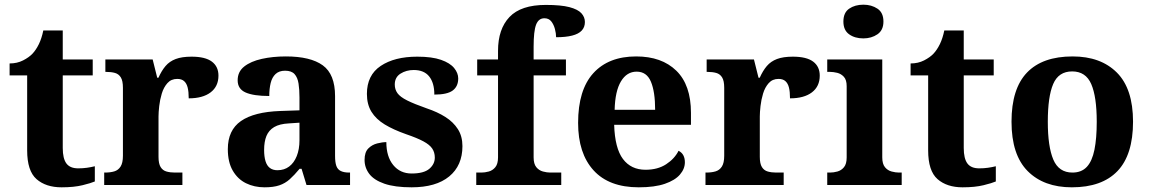

<svg xmlns="http://www.w3.org/2000/svg" viewBox="-20 -790 4906 820"><path d="M243 10Q176 10 136 -25Q96 -60 96 -148V-468H21V-519Q53 -519 78.5 -532Q104 -545 119 -561Q134 -577 146 -601.5Q158 -626 165 -660H248V-536H376V-468H248V-158Q248 -113 263.5 -92Q279 -71 314 -71Q334 -71 351.5 -73.5Q369 -76 385 -80V-15Q369 -8 332.5 1Q296 10 243 10Z M425 0V-53H428Q451 -53 467.9 -58Q484.9 -63 494.9 -78.5Q505 -94 505 -125V-415Q505 -445 496 -459.5Q487 -474 471 -478.5Q455 -483 433 -483H430V-536H632L651.5 -458H656.7Q670 -488 687 -508Q704 -528 730.5 -538Q757 -548 798 -548Q856.6 -548 884.8 -526.9Q913 -505.8 913 -467Q913 -421 879.5 -395.5Q846 -370 786 -370Q786 -398 781.5 -416Q777 -434 766.3 -443.5Q755.6 -453 737 -453Q711 -453 695 -435Q679 -417 671 -390.5Q663 -364 660 -337Q657 -310 657 -293V-120Q657 -91 666 -76.5Q675 -62 691 -57.5Q707 -53 727 -53H759V0Z M1110 10Q1066 10 1030.5 -7.5Q995 -25 974 -61.4Q953 -97.7 953 -153Q953 -234 1009 -273Q1065 -312 1177 -316L1259 -318.8V-374Q1259 -407.6 1255 -433.3Q1251 -459 1238 -473.5Q1225 -488 1197.5 -488Q1172 -488 1157 -474Q1142 -460 1136 -435.5Q1130 -411 1130 -380Q1063 -380 1029 -395Q995 -410 995 -447Q995 -483.8 1023 -505.9Q1051 -528 1097.9 -538.5Q1144.8 -549 1200.8 -549Q1306 -549 1358.5 -511Q1411 -473 1411 -379.4V-124.1Q1411 -96.6 1416.5 -81.3Q1422 -66 1435.7 -59.5Q1449.4 -53 1471 -53H1475V0H1289L1268 -69H1259.4Q1237 -42 1217.5 -24.5Q1198 -7 1173 1.5Q1148 10 1110 10ZM1164.8 -63Q1194 -63 1214.8 -78.7Q1235.7 -94.3 1247.3 -123.3Q1259 -152.3 1259 -191V-266L1214 -263Q1174 -261 1150.9 -247.3Q1127.9 -233.5 1117.9 -209.3Q1108 -185.1 1108 -149.4Q1108 -121 1114 -101.5Q1120 -82 1132.8 -72.5Q1145.6 -63 1164.8 -63Z M1738 10Q1666 10 1621.5 -5.5Q1577 -21 1557 -47.5Q1537 -74 1537 -107Q1537 -140 1553 -156Q1569 -172 1591 -177.5Q1613 -183 1630 -183Q1630 -121 1659.5 -85Q1689 -49 1738 -49Q1790 -49 1813.5 -69Q1837 -89 1837 -117Q1837 -139 1826 -155.5Q1815 -172 1788 -186.5Q1761 -201 1714 -217Q1660 -236 1623 -258.5Q1586 -281 1566.5 -312.5Q1547 -344 1547 -389Q1547 -469 1606 -508.5Q1665 -548 1762 -548Q1825 -548 1863.5 -534.5Q1902 -521 1919.5 -499.5Q1937 -478 1937 -455Q1937 -421 1913.5 -403.5Q1890 -386 1835 -386Q1835 -436 1813 -463.5Q1791 -491 1747 -491Q1715 -491 1690.5 -475.5Q1666 -460 1666 -429Q1666 -408 1677.5 -392Q1689 -376 1719 -361Q1749 -346 1803 -327Q1848 -312 1882 -290.5Q1916 -269 1935.5 -238.5Q1955 -208 1955 -166Q1955 -83 1898.5 -36.5Q1842 10 1738 10Z M2014 0V-53H2036Q2051 -53 2067.5 -57.5Q2084 -62 2095.5 -76Q2107 -90 2107 -118V-468H2018V-536H2107V-573Q2107 -666 2156 -717.5Q2205 -769 2311 -769Q2376 -769 2412 -759.5Q2448 -750 2463 -733.5Q2478 -717 2478 -696Q2478 -674 2464.5 -659.5Q2451 -645 2423.5 -638Q2396 -631 2355 -631Q2355 -647 2350 -666Q2345 -685 2334.5 -698.5Q2324 -712 2305 -712Q2280 -712 2269.5 -684.5Q2259 -657 2259 -591V-536H2397V-468H2259V-118Q2259 -90 2270.5 -76Q2282 -62 2299 -57.5Q2316 -53 2330 -53H2377V0Z M2708 10Q2581 10 2515 -62.5Q2449 -135 2449 -265Q2449 -406 2514 -477.5Q2579 -549 2697 -549Q2806 -549 2868.5 -488Q2931 -427 2931 -308V-257H2603Q2606 -157 2640.5 -111Q2675 -65 2737 -65Q2789 -65 2825 -88.5Q2861 -112 2878 -146Q2892 -139 2898.5 -126.5Q2905 -114 2905 -97Q2905 -69 2884 -44.5Q2863 -20 2819.5 -5Q2776 10 2708 10ZM2778 -321Q2778 -398 2760 -441Q2742 -484 2699 -484Q2657 -484 2632 -442.5Q2607 -401 2605 -321Z M2993 0V-53H2996Q3019 -53 3035.9 -58Q3052.9 -63 3062.9 -78.5Q3073 -94 3073 -125V-415Q3073 -445 3064 -459.5Q3055 -474 3039 -478.5Q3023 -483 3001 -483H2998V-536H3200L3219.5 -458H3224.7Q3238 -488 3255 -508Q3272 -528 3298.5 -538Q3325 -548 3366 -548Q3424.6 -548 3452.8 -526.9Q3481 -505.8 3481 -467Q3481 -421 3447.5 -395.5Q3414 -370 3354 -370Q3354 -398 3349.5 -416Q3345 -434 3334.3 -443.5Q3323.6 -453 3305 -453Q3279 -453 3263 -435Q3247 -417 3239 -390.5Q3231 -364 3228 -337Q3225 -310 3225 -293V-120Q3225 -91 3234 -76.5Q3243 -62 3259 -57.5Q3275 -53 3295 -53H3327V0Z M3513 0V-53H3525Q3540 -53 3556.5 -57.5Q3573 -62 3584.5 -75.9Q3596 -89.8 3596 -117.7V-422Q3596 -448.9 3584 -462Q3572 -475 3555.5 -479Q3539 -483 3525 -483H3513V-536H3748V-118Q3748 -90 3759.5 -76Q3771 -62 3788 -57.5Q3805 -53 3819 -53H3831V0ZM3667.1 -626Q3631 -626 3606.5 -643.5Q3582 -661 3582 -698Q3582 -736 3606.7 -753Q3631.5 -770 3667.5 -770Q3702 -770 3727.5 -753Q3753 -736 3753 -698Q3753 -661 3727.4 -643.5Q3701.8 -626 3667.1 -626Z M4091 10Q4024 10 3984 -25Q3944 -60 3944 -148V-468H3869V-519Q3901 -519 3926.5 -532Q3952 -545 3967 -561Q3982 -577 3994 -601.5Q4006 -626 4013 -660H4096V-536H4224V-468H4096V-158Q4096 -113 4111.5 -92Q4127 -71 4162 -71Q4182 -71 4199.5 -73.5Q4217 -76 4233 -80V-15Q4217 -8 4180.5 1Q4144 10 4091 10Z M4557.6 10Q4438 10 4369 -59.3Q4300 -128.7 4300 -270.3Q4300 -411 4366.1 -480Q4432.2 -549 4561 -549Q4681 -549 4750 -480Q4819 -411 4819 -270.3Q4819 -128.7 4752.5 -59.3Q4686 10 4557.6 10ZM4560.2 -53Q4599 -53 4621.7 -77.4Q4644.3 -101.7 4654.2 -150.5Q4664 -199.2 4664 -270Q4664 -377 4640.5 -431Q4617 -485 4559 -485Q4501 -485 4478 -431.2Q4455 -377.5 4455 -270Q4455 -164 4478.5 -108.5Q4502 -53 4560.2 -53Z"/></svg>

Font: Noto Serif Tamil
Style: Italic
Weight: 400
Italic angle: -12°
Designer: Indian Type Foundry, Tom Grace, and the Monotype Design Team
Foundry: Monotype Imaging Inc.
Version: Version 2.003